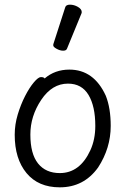

<svg xmlns="http://www.w3.org/2000/svg" viewBox="-20 -784 540 822"><path d="M259 -752Q262 -764 279.5 -764Q297 -764 313.5 -754.5Q330 -745 330 -732Q330 -729 329 -727L267 -576Q264 -567 250.5 -567Q237 -567 222.5 -575Q208 -583 208 -589.5Q208 -596 209 -597ZM236 18Q144 18 93.5 -43Q43 -104 43 -207Q43 -251 56 -294Q69 -337 87.5 -373Q106 -409 125 -431.5Q144 -454 155 -454Q168 -454 171 -448Q215 -486 277 -486Q382 -486 433 -374Q454 -321 454 -245Q454 -150 400 -67Q339 18 236 18ZM236 -43Q322 -43 367 -141Q388 -187 388 -245Q388 -329 359 -377.5Q330 -426 271 -426Q203 -426 156.5 -356.5Q110 -287 110 -208Q110 -125 143 -84Q176 -43 236 -43Z"/></svg>

Font: Moon Stars Kai T HW
Style: Regular
Weight: 400
Designer: GuiWonder
Version: Version 1.101